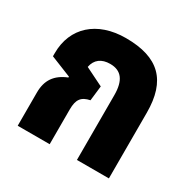

<svg xmlns="http://www.w3.org/2000/svg" viewBox="-123 -650 777 775"><g transform="rotate(30 265.5 -262.5)"><path d="M51 0H200V-162C200 -209 215 -228 254 -236L262 -305L177 -347C184 -384 210 -403 250 -403C302 -403 327 -370 327 -302V0H476V-306C476 -456 406 -525 253 -525C119 -525 34 -448 34 -329V-314L131 -275V-271C76 -249 51 -212 51 -155Z"/></g></svg>

Font: Noto Sans Thai Looped UI Narrow ExtraBold
Style: Regular
Weight: 800
Width: 4
Designer: Cadson Demak Team
Foundry: Cadson Demak Co., Ltd.
Version: Version 1.000